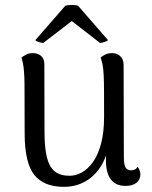

<svg xmlns="http://www.w3.org/2000/svg" viewBox="-20 -733 606 767"><path d="M428.2 -520.8Q447.7 -520.8 460.7 -508.3Q473.8 -495.9 473.8 -472.9L474.8 -103.4Q474.8 -75.4 481.5 -63.9Q488.3 -52.5 502.9 -52.5Q508.5 -52.5 516.5 -55Q524.5 -57.5 529.5 -67.2Q540.8 -52.1 540.8 -36Q540.8 -15.8 525.2 -3Q509.6 9.7 481.5 9.7Q443.1 9.7 423.2 -15.8Q403.2 -41.4 403.2 -92.4V-162.7L418.1 -180.8Q412.2 -120.3 387.8 -77Q363.3 -33.7 324.2 -10.2Q285 13.4 234.8 13.4Q155.4 13.4 117.2 -34Q79 -81.3 78.5 -197.3L77.9 -395.3Q77.9 -422.1 75.5 -451.3Q73.1 -480.5 65.5 -502.6Q73.5 -509.3 84.5 -515Q95.4 -520.8 111.6 -520.8Q131.6 -520.8 144.4 -509.3Q157.2 -497.8 157.2 -476.2L157.8 -206.9Q157.8 -143.6 167.3 -104.7Q176.8 -65.7 198.9 -48.2Q220.9 -30.8 258.2 -30.8Q282.2 -30.8 306.2 -43.7Q330.1 -56.5 350.6 -84.7Q371.1 -112.8 383.5 -158.2Q395.8 -203.5 395.8 -268.5Q395.8 -328.9 395.6 -367.8Q395.4 -406.8 394.2 -431.6Q393 -456.5 390.1 -472.5Q387.2 -488.5 382 -503.1Q387.8 -508.4 399.4 -514.6Q411 -520.8 428.2 -520.8ZM152.8 -561.5Q146.9 -561.5 134.9 -565.2Q122.8 -568.8 121.3 -572.8L241 -710.2Q247 -712.1 256.9 -712.8Q266.8 -713.5 276.3 -712.8Q285.7 -712.1 291.7 -710.2L411.4 -572.8Q408.8 -568.8 397.3 -565.2Q385.9 -561.5 379.5 -561.5L266.8 -648.9Z"/></svg>

Font: Arima Thin
Style: Regular
Weight: 100
Designer: Joana Correia and Natanael Gama
Foundry: NDISCOVER
Version: Version 1.101;gftools[0.9.23]